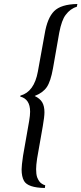

<svg xmlns="http://www.w3.org/2000/svg" viewBox="-20 -731 410 968"><path d="M278.8 -566.9 247.1 -386.2Q235.4 -320.3 215.8 -291.7Q196.3 -263.2 154.8 -247.1Q181.6 -234.4 192.9 -215.1Q204.1 -195.8 204.1 -165Q204.1 -142.6 195.8 -95.2L167 68.8Q162.1 102.1 162.1 122.1Q162.1 146 167 162.1Q171.9 174.3 177.5 182.4Q183.1 190.4 190.2 194.8Q197.3 199.2 199.5 200.2Q201.7 201.2 208 203.1L206.1 216.8Q120.6 215.3 101.1 181.2Q88.9 159.2 88.9 123Q88.9 104.5 96.2 54.2L127 -121.1Q131.8 -149.4 131.8 -168Q131.8 -231.4 82 -244.1L83 -249Q152.3 -268.1 170.9 -370.1L205.1 -559.1Q218.3 -640.1 252.9 -674.8Q287.6 -709.5 370.1 -710.9L367.2 -696.8Q334.5 -687.5 311 -655.8Q291 -629.9 278.8 -566.9Z"/></svg>

Font: Linux Libertine G
Style: Italic
Weight: 400
Italic angle: -12°
Designer: Philipp H. Poll
Foundry: Philipp H. Poll
Version: Version 5.1.3